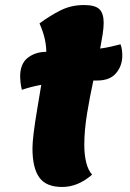

<svg xmlns="http://www.w3.org/2000/svg" viewBox="-20 -718 516 763"><path d="M227 25Q163 25 136 -13Q109 -51 109 -129Q109 -151 114 -191.5Q119 -232 127.5 -282Q136 -332 144 -381Q123 -377 103.5 -372Q84 -367 67 -361Q63 -376 61.5 -391Q60 -406 60 -413Q60 -465 90.5 -488.5Q121 -512 164 -512Q164 -535 158 -563Q152 -591 137 -625Q179 -656 221 -677Q263 -698 314 -698Q358 -698 375 -681.5Q392 -665 392 -627Q392 -608 388 -582Q384 -556 378 -525Q400 -528 420 -532.5Q440 -537 459 -542Q463 -531 464.5 -519.5Q466 -508 466 -497Q466 -457 441.5 -427.5Q417 -398 366 -398H351Q337 -334 326 -267Q315 -200 315 -142Q315 -103 322.5 -72.5Q330 -42 346 -24Q290 25 227 25Z"/></svg>

Font: Lemon
Style: Regular
Weight: 400
Designer: Eduardo Rodriguez Tunni
Foundry: Eduardo Rodriguez Tunni
Version: Version 1.003; ttfautohint (v1.8.4.7-5d5b);gftools[0.9.24]